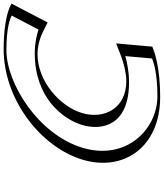

<svg xmlns="http://www.w3.org/2000/svg" viewBox="57 -937 895 1049"><g transform="rotate(-90 504.5 -412.5)"><path d="M749.1 -25 765.7 -210C765.7 -210 680.5 -170 584.5 -170C395.5 -170 352.8 -302 386.8 -413C420.4 -523 543.8 -655 732.8 -655C828.8 -655 889.5 -615 889.5 -615L986.1 -800C986.1 -800 939.3 -840 760.3 -840C526.3 -840 254.6 -648 182.2 -411C110 -175 265.9 15 498.9 15C677.9 15 749.1 -25 749.1 -25ZM734.5 -32.9C709.1 -22.7 638 0 503.5 0C278.1 0 127.9 -184.3 197.2 -411C266.8 -638.8 529.4 -825 755.7 -825C890.8 -825 948.3 -801.8 966.6 -792.1L885.5 -636.7C860.3 -649.2 808.8 -670 737.3 -670C539.9 -670 407.7 -530.5 371.8 -413C335.6 -294.6 382.4 -155 579.9 -155C651.6 -155 717.5 -176.5 748.4 -188.3ZM734.5 -32.9 748.4 -188.3C717.5 -176.5 651.6 -155 579.9 -155C382.4 -155 335.6 -294.6 371.8 -413C407.7 -530.5 539.9 -670 737.3 -670C808.8 -670 860.3 -649.2 885.5 -636.7L966.6 -792.1C948.3 -801.8 890.8 -825 755.7 -825C529.4 -825 266.8 -638.8 197.2 -411C127.9 -184.3 278.1 0 503.5 0C638 0 709.1 -22.7 734.5 -32.9ZM749.1 -24.3 736.6 -19.3C708.5 -8 635.1 15 498.9 15C265.9 15 110 -175 182.2 -411C254.6 -648 526.3 -840 760.3 -840C897.1 -840 956.8 -816.5 977 -805.7L986.4 -800.7L889.9 -615.6L875.3 -622.9C851.2 -634.9 801.3 -655 732.8 -655C543.8 -655 420.4 -523 386.8 -413C352.8 -302 395.5 -170 584.5 -170C653.2 -170 717.1 -190.8 746.7 -202.1L765.6 -209.4ZM709.4 -29.1C689.4 -20.9 628.4 0 503.5 0C320.9 0 149.2 -172.3 222.2 -411C295.5 -650.8 572.3 -825 755.7 -825C881.2 -825 929.4 -803.8 943.8 -795.9L867.5 -649.6C836.2 -660 794.1 -670 737.3 -670C497.4 -670 379.2 -519.1 346.8 -413C314 -305.9 339.9 -155 579.9 -155C636.9 -155 686.8 -165.5 722.5 -175.4ZM774.2 -28.1 791.8 -225.2 721.2 -198.2C692 -187 635.1 -170 584.5 -170C438.1 -170 374.4 -290.7 411.8 -413C448.9 -534.3 586.3 -655 732.8 -655C783.5 -655 828.4 -638.7 852.2 -626.8L906.4 -599.8L1009.2 -796.9L1000.5 -801.6C977.4 -813.9 908.8 -840 760.3 -840C483.3 -840 225.9 -636 157.2 -411C88.7 -187 223 15 498.9 15C646.6 15 730.7 -10.6 762.6 -23.4Z"/></g></svg>

Font: Hussar Outliner
Style: Obl
Weight: 700
Foundry: Cannot Into Space Fonts
Version: Version 0.92